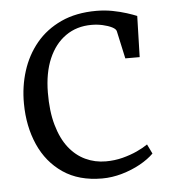

<svg xmlns="http://www.w3.org/2000/svg" viewBox="-46 -612 594 666"><g transform="rotate(-5 251.0 -279.5)"><path d="M283.5 11Q202.5 11 147.5 -26.5Q92.5 -64 64.2 -128Q36 -192 35.5 -271Q35 -330.5 52 -384.2Q69 -438 103.5 -479.8Q138 -521.5 190.5 -545.8Q243 -570 313.5 -570Q342.5 -570 369.8 -564.8Q397 -559.5 418.8 -552.5Q440.5 -545.5 453.5 -540L449.5 -397H399.5L378.5 -493Q377 -501 363.8 -507.8Q350.5 -514.5 331.5 -518.8Q312.5 -523 292.5 -523Q241 -523 202.8 -496.2Q164.5 -469.5 143.2 -420Q122 -370.5 121.5 -302Q121 -237 134.8 -188.8Q148.5 -140.5 173 -109.2Q197.5 -78 230.5 -62.5Q263.5 -47 301.5 -47Q332 -47 360 -54.2Q388 -61.5 410.8 -72Q433.5 -82.5 448.5 -93L464.5 -60Q446 -41.5 416.8 -25.2Q387.5 -9 352.8 1Q318 11 283.5 11Z"/></g></svg>

Font: Merriweather Light 18pt Light
Style: Regular
Weight: 300
Version: Version 2.100